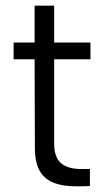

<svg xmlns="http://www.w3.org/2000/svg" viewBox="-20 -656 364 677"><path d="M299 -447V-506H171V-636H102V-506H28V-447H102L103 -135C103 -55 131 1 249 1C262 1 276 1 297 0V-60H265C194 -61 171 -94 171 -150V-447Z"/></svg>

Font: Arthouse Owned
Style: Regular
Weight: 400
Designer: Jeremy Tribby
Foundry: Tribby Type
Version: Version 1.000;PS 001.000;hotconv 1.0.88;makeotf.lib2.5.64775